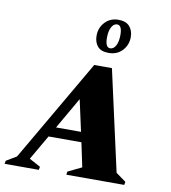

<svg xmlns="http://www.w3.org/2000/svg" viewBox="-133 -885 856 961"><g transform="rotate(10 294.5 -404.5)"><path d="M-45 0 -42 -16 10 -47 311 -565H401L515 -53L566 -16L563 0H269L271 -16L341 -50L315 -173H148L75 -47L132 -16L129 0ZM177 -224H304L269 -384ZM371 -637Q332 -637 314.5 -658Q297 -679 297 -712Q297 -752 323.5 -780.5Q350 -809 392 -809Q430 -809 448.5 -788Q467 -767 467 -734Q467 -694 440.5 -665.5Q414 -637 371 -637ZM375 -661Q392 -661 403 -681Q414 -701 414 -736Q414 -785 389 -785Q372 -785 361 -765Q350 -745 350 -710Q350 -661 375 -661Z"/></g></svg>

Font: Spectral SC ExtraBold
Style: Italic
Weight: 800
Italic angle: -10°
Designer: Jean-Baptiste Levee
Foundry: Production Type
Version: Version 2.001